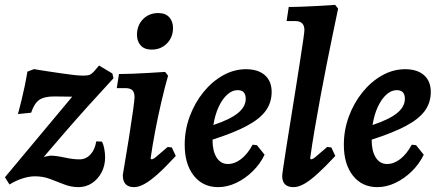

<svg xmlns="http://www.w3.org/2000/svg" viewBox="-29 -757 1799 789"><path d="M44.7 -288.3Q44.7 -288.3 48.9 -304Q53.1 -319.7 59.5 -345.7Q65.9 -371.6 72.3 -402.2Q78.7 -432.8 83.6 -462.6L110.7 -473Q110.7 -473 126.6 -470.3Q142.6 -467.6 167.8 -463.8Q193.1 -460.1 221 -455.9Q248.9 -451.7 273.9 -448.9Q298.9 -446.2 313.1 -446.2Q330.7 -446.2 339.5 -449.8Q348.4 -453.5 357.5 -463.6L378 -487.7L432.8 -455L437.4 -435.5Q385.4 -379.5 333 -321.2Q280.5 -262.8 233.9 -208.9Q187.3 -155 150.9 -112.2L176.8 -117.4Q201.6 -117.4 236.2 -109.7Q270.9 -102.1 297.6 -102.1Q323.8 -102.1 342.4 -121.8Q360.9 -141.4 366.6 -176.1L390.4 -175Q396.8 -161.5 399.8 -144.2Q402.9 -126.9 402.9 -109.9Q402.9 -76.1 388.2 -48.3Q373.5 -20.5 348.8 -4.3Q324.1 12 293.3 12Q263.3 12 234.5 0.7Q205.8 -10.5 176.9 -21.5Q148 -32.5 115.1 -32.5Q90.8 -32.5 63.4 -23.7Q36 -14.8 10 1.1L-8.7 -28.6L267.7 -359.7L193.7 -360.7Q152.4 -360.7 131.9 -346.2Q111.5 -331.8 99 -293.9Z M593.4 -102.3Q600 -102.3 611.1 -111.3Q622.2 -120.3 660.2 -153.2L677.2 -150.9L693.3 -116.1Q651.1 -70.2 619.6 -41.9Q588 -13.7 564.5 -0.9Q541 12 521.8 12Q475.6 12 475.6 -37.4Q490.6 -125.3 501.4 -193.9Q512.2 -262.5 518.1 -305.4Q523.9 -348.3 523.9 -357Q523.9 -377.3 515.1 -386.1Q506.2 -394.9 485.9 -394.9H450.8L460 -452.8Q482.8 -452.8 515.2 -454Q547.6 -455.2 583 -457.4Q618.4 -459.6 649.5 -461.5L661.7 -445.9Q647.9 -397.8 633.9 -337.6Q619.9 -277.4 608.4 -216.9Q597 -156.5 589.9 -105.9ZM594.4 -553.2Q564.2 -553.2 549.1 -570.4Q533.9 -587.5 533.9 -614Q533.9 -652.6 558.5 -678Q583.1 -703.3 621.4 -703.3Q651.5 -703.3 666.7 -685.9Q682 -668.6 682 -642.1Q682 -603.9 657.1 -578.6Q632.2 -553.2 594.4 -553.2Z M1087.3 -379.2Q1087.3 -335.4 1062.9 -301.7Q1038.4 -268 985.3 -239.7Q932.2 -211.3 844.4 -183.2Q844 -137.3 860.8 -110.2Q877.6 -83.1 907.6 -83.1Q935.8 -83.1 962.2 -103.7Q988.6 -124.3 1009.1 -162.4L1026.7 -160.5L1058.3 -121.2Q1040.2 -83.5 1009.2 -53Q978.1 -22.6 941.4 -5.3Q904.7 12 867.6 12Q804.6 12 767.3 -35.2Q730 -82.4 730 -162Q730 -222.7 750.6 -278.4Q771.2 -334.2 806.7 -378Q842.1 -421.8 887.3 -447.2Q932.6 -472.6 981.8 -472.6Q1031.5 -472.6 1059.4 -448.1Q1087.3 -423.5 1087.3 -379.2ZM947.5 -386.6Q925.1 -386.6 904.8 -368.3Q884.5 -350 869.5 -317.7Q854.6 -285.4 847.9 -243.3Q916.9 -266.2 948.8 -292.4Q980.8 -318.5 980.8 -351Q980.8 -386.6 947.5 -386.6Z M1248.9 -102.3Q1255.6 -102.3 1266.6 -111.3Q1277.7 -120.3 1315.8 -153.2L1332.7 -150.9L1348.9 -116.1Q1306.3 -70.4 1274.8 -41.9Q1243.2 -13.4 1219.9 -0.7Q1196.6 12 1177.4 12Q1130.6 12 1130.6 -34.1Q1130.6 -39.5 1135.6 -73Q1140.6 -106.6 1148.6 -157.8Q1156.7 -209.1 1166.5 -269.7Q1176.2 -330.3 1186 -391.5Q1195.8 -452.6 1203.8 -504.8Q1211.9 -556.9 1216.9 -591.5Q1221.9 -626 1221.9 -633.7Q1221.9 -670.5 1183.9 -670.5H1148.8L1157.5 -728.4Q1185.5 -728.4 1218.4 -729.8Q1251.3 -731.3 1281 -732.7Q1310.8 -734.2 1329.5 -735.6Q1348.2 -737.1 1348.2 -737.1L1360.4 -721.5Q1360.4 -721.5 1354.1 -691.2Q1347.8 -661 1337 -609Q1326.3 -556.9 1313.4 -492.4Q1300.6 -428 1287.7 -358.7Q1274.9 -289.4 1263.8 -224.1Q1252.7 -158.7 1245.5 -105.9Z M1741.3 -379.2Q1741.3 -335.4 1716.9 -301.7Q1692.4 -268 1639.3 -239.7Q1586.2 -211.3 1498.4 -183.2Q1498 -137.3 1514.8 -110.2Q1531.6 -83.1 1561.6 -83.1Q1589.8 -83.1 1616.2 -103.7Q1642.6 -124.3 1663.1 -162.4L1680.7 -160.5L1712.3 -121.2Q1694.2 -83.5 1663.2 -53Q1632.1 -22.6 1595.4 -5.3Q1558.7 12 1521.6 12Q1458.6 12 1421.3 -35.2Q1384 -82.4 1384 -162Q1384 -222.7 1404.6 -278.4Q1425.2 -334.2 1460.7 -378Q1496.1 -421.8 1541.3 -447.2Q1586.6 -472.6 1635.8 -472.6Q1685.5 -472.6 1713.4 -448.1Q1741.3 -423.5 1741.3 -379.2ZM1601.5 -386.6Q1579.1 -386.6 1558.8 -368.3Q1538.5 -350 1523.5 -317.7Q1508.6 -285.4 1501.9 -243.3Q1570.9 -266.2 1602.8 -292.4Q1634.8 -318.5 1634.8 -351Q1634.8 -386.6 1601.5 -386.6Z"/></svg>

Font: Alegreya
Style: Italic
Weight: 400
Italic angle: -7°
Designer: Juan Pablo del Peral
Foundry: Huerta Tipografica
Version: Version 2.009